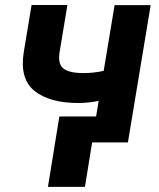

<svg xmlns="http://www.w3.org/2000/svg" viewBox="-20 -566 631 763"><path d="M74.6 -360.1 105.5 -546.2H247.9L217 -360.1Q209.2 -313.2 231.2 -294.4Q253.2 -275.6 312.9 -275.6Q352.3 -275.6 392 -284.4L435.4 -545.5H578.8L488.3 0H346.2L317.5 176.5H170.5L215.9 -103.3H361.9L372.2 -165.1Q351.9 -161.2 331.7 -158.9Q311.4 -156.6 293.3 -156.6Q175.8 -156.6 116.5 -205.3Q57.2 -253.6 74.6 -360.1Z"/></svg>

Font: Inter P
Style: Bold Italic
Weight: 700
Italic angle: 9.39999°
Designer: Rasmus Andersson
Foundry: rsms
Version: Version 3.018;git-588b23468